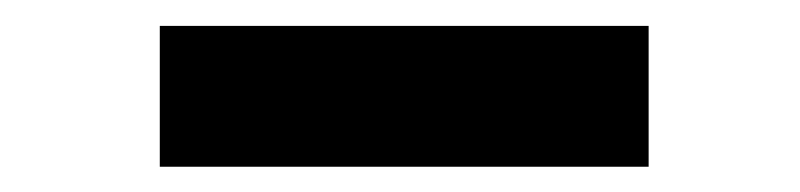

<svg xmlns="http://www.w3.org/2000/svg" viewBox="-20 -786 633 152"><path d="M106.5 -654V-765.5H493.5V-654Z"/></svg>

Font: Encode Sans SemiExpanded SemiExpanded ExtraBold
Style: Regular
Weight: 800
Width: 6
Designer: Multiple Designers
Foundry: Impallari Type
Version: Version 3.000; ttfautohint (v1.8.3) -l 8 -r 50 -G 200 -x 14 